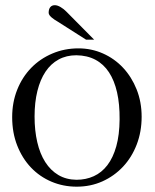

<svg xmlns="http://www.w3.org/2000/svg" viewBox="-20 -700 590 732"><path d="M520 -254.9Q520 -197.8 501.2 -148.9Q482.4 -100.1 449 -64.5Q415.5 -28.8 370.4 -8.5Q325.2 11.7 272.5 11.7Q221.2 11.7 176.3 -7.3Q131.3 -26.4 98.1 -61.3Q64.9 -96.2 45.7 -145Q26.4 -193.8 26.4 -253.4Q26.4 -310.1 45.7 -358.2Q64.9 -406.2 98.9 -441.2Q132.8 -476.1 179.2 -495.8Q225.6 -515.6 279.3 -515.6Q328.6 -515.6 372.6 -496.1Q416.5 -476.6 449.2 -441.7Q481.9 -406.7 501 -358.9Q520 -311 520 -254.9ZM436 -245.1Q436.5 -302.7 426.3 -347.9Q416 -393.1 395.5 -424.3Q375 -455.6 343.8 -472.2Q312.5 -488.8 271 -489.3Q232.9 -489.3 203.4 -473.1Q173.8 -457 153.6 -426.8Q133.3 -396.5 122.6 -353.3Q111.8 -310.1 111.8 -255.9Q111.8 -202.1 122.1 -158Q132.3 -113.8 152.6 -82Q172.9 -50.3 202.6 -32.7Q232.4 -15.1 271.5 -14.6Q307.6 -14.6 337.6 -28.3Q367.7 -42 389.4 -70.3Q411.1 -98.6 423.3 -142.1Q435.5 -185.5 436 -245.1ZM308.1 -548.8 198.2 -618.7Q193.4 -621.6 187.7 -625.2Q182.1 -628.9 177.2 -633.1Q172.4 -637.2 168.9 -641.8Q165.5 -646.5 165.5 -651.4Q165.5 -665 171.6 -672.6Q177.7 -680.2 189 -680.2Q198.7 -680.2 210.9 -673.1Q223.1 -666 233.4 -655.3L338.9 -548.8Z"/></svg>

Font: Surma
Style: Regular
Weight: 400
Designer: Sue Lloyd-Williams
Foundry: Sylheti Translation And Research
Version: Version 3.000